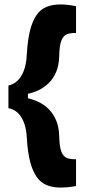

<svg xmlns="http://www.w3.org/2000/svg" viewBox="-20 -725 384 866"><path d="M18 -237V-339Q40 -344 57.5 -359.5Q75 -375 87 -405Q99 -435 101 -482Q105 -547 116 -589.5Q127 -632 145.5 -658Q164 -684 191 -694.5Q218 -705 254 -705Q269 -705 286.5 -703Q304 -701 323 -697V-576Q300 -577 283 -571Q266 -565 257 -542.5Q248 -520 247 -471Q246 -431 233.5 -401Q221 -371 200.5 -351Q180 -331 155.5 -319Q131 -307 106 -302V-282Q131 -276 156 -264Q181 -252 201 -231.5Q221 -211 233.5 -181.5Q246 -152 247 -112Q248 -63 257 -40.5Q266 -18 283 -12Q300 -6 323 -7V114Q304 118 285.5 119.5Q267 121 254 121Q219 121 192 110.5Q165 100 146.5 74.5Q128 49 116.5 6.5Q105 -36 101 -102Q99 -145 87.5 -173.5Q76 -202 58.5 -217.5Q41 -233 18 -237Z"/></svg>

Font: Bricolage Grotesque 24pt ExtraBold
Style: Regular
Weight: 800
Designer: Mathieu Triay
Foundry: Atelier Triay
Version: Version 1.001;gftools[0.9.33.dev8+g029e19f]